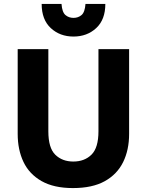

<svg xmlns="http://www.w3.org/2000/svg" viewBox="-20 -943 747 977"><path d="M351 14Q254 14 191.5 -21.5Q129 -57 99.5 -119Q70 -181 70 -262V-693H226V-275Q226 -190 261.5 -155.5Q297 -121 353 -121Q410 -121 445.5 -156Q481 -191 481 -275V-693H637V-262Q637 -180 606.5 -118Q576 -56 513 -21Q450 14 351 14ZM354 -757Q285 -757 238.5 -800Q192 -843 192 -923H293Q296 -881 313 -866.5Q330 -852 354 -852Q378 -852 395 -866.5Q412 -881 415 -923H516Q516 -843 469.5 -800Q423 -757 354 -757Z"/></svg>

Font: Ubuntu Sans ExtraBold
Style: Regular
Weight: 800
Designer: Dalton Maag Ltd
Foundry: Dalton Maag Ltd
Version: Version 1.006; ttfautohint (v1.8.4.7-5d5b)